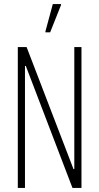

<svg xmlns="http://www.w3.org/2000/svg" viewBox="-20 -918 484 938"><path d="M67 0V-688H110L339 -92H343V-688H378V0H334L106 -596H102V0ZM202 -760V-765L238 -898H278V-893L225 -760Z"/></svg>

Font: Saira ExtraCondensed Thin
Style: Regular
Weight: 250
Width: 2
Designer: Hector Gatti with collaboration of the Omnibus-Type team
Foundry: Omnibus-Type
Version: Version 1.101